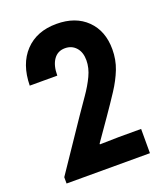

<svg xmlns="http://www.w3.org/2000/svg" viewBox="-135 -819 781 910"><g transform="rotate(-20 256.0 -364.0)"><path d="M43.2 0V-31.9L211.1 -280.5Q237.9 -319.9 265.8 -359.7Q293.8 -399.5 312.6 -439.1Q331.4 -478.7 331.4 -517.4Q331.4 -557.8 310.2 -581.5Q288.9 -605.3 254.7 -605.3Q217.8 -605.3 197.3 -576Q176.8 -546.8 176.8 -495.6H37.8Q39.6 -604 98.1 -665.8Q156.5 -727.5 256.2 -727.5Q352.3 -727.5 408.6 -672.1Q464.8 -616.7 464.8 -524.1Q464.8 -471.4 446.8 -425.3Q428.7 -379.2 398.1 -332.4Q367.5 -285.6 329.8 -231.4L255.1 -124.2V-120.3L351.1 -122.3H463.7V0Z"/></g></svg>

Font: Reddit Sans Condensed
Style: Regular
Weight: 400
Designer: Stephen Hutchings
Foundry: Reddit
Version: Version 1.014